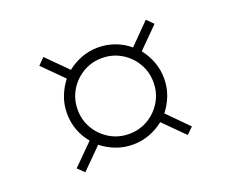

<svg xmlns="http://www.w3.org/2000/svg" viewBox="-90 -774 981 814"><g transform="rotate(-20 400.0 -367.0)"><path d="M400 -148Q360 -148 324.5 -161.5Q289 -175 260 -198L169 -107L140 -135L232 -227Q208 -255 194.5 -291Q181 -327 181 -367Q181 -407 194.5 -442.5Q208 -478 231 -507L140 -598L169 -627L260 -536Q289 -559 324.5 -572.5Q360 -586 400 -586Q440 -586 476 -572.5Q512 -559 540 -535L631 -627L660 -598L569 -507Q592 -478 605.5 -442.5Q619 -407 619 -367Q619 -327 605.5 -291.5Q592 -256 569 -227L660 -135L631 -107L540 -198Q511 -175 475.5 -161.5Q440 -148 400 -148ZM400 -196Q447 -196 486 -219Q525 -242 548 -281Q571 -320 571 -367Q571 -414 548 -453Q525 -492 486 -515Q447 -538 400 -538Q353 -538 314 -515Q275 -492 252 -453Q229 -414 229 -367Q229 -320 252 -281Q275 -242 314 -219Q353 -196 400 -196Z"/></g></svg>

Font: Zen Old Mincho SemiBold
Style: Regular
Weight: 600
Version: Version 1.500